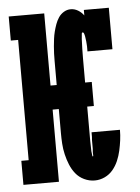

<svg xmlns="http://www.w3.org/2000/svg" viewBox="-53 -785 607 835"><g transform="rotate(-5 250.0 -367.5)"><path d="M327 8Q303 8 281 -2.5Q259 -13 244.5 -31Q230 -49 221 -71Q212 -93 206.5 -116.5Q201 -140 199.5 -163.5Q198 -187 198 -210V-315H171V0H16V-105H48V-630H16V-735H171V-420H198V-525Q198 -541 198.5 -557Q199 -573 200.5 -589Q202 -605 204 -621Q206 -637 210 -652.5Q214 -668 219.5 -683.5Q225 -699 234 -712.5Q243 -726 257 -734.5Q271 -743 287 -743Q304 -743 319 -734Q334 -725 344 -711V-735H453V-554H344Q344 -558 344 -561.5Q344 -565 344 -568.5Q344 -572 344 -576Q344 -580 343.5 -583.5Q343 -587 343 -590.5Q343 -594 342.5 -597.5Q342 -601 341.5 -605Q341 -609 340.5 -612.5Q340 -616 339.5 -619.5Q339 -623 338 -626.5Q337 -630 335.5 -634Q334 -638 330 -638Q328 -638 327 -636Q326 -634 326 -632Q326 -632 326 -631.5Q326 -631 326 -631Q326 -625 325 -619.5Q324 -614 324 -609V-608Q323 -588 322.5 -567Q322 -546 322 -525V-420H351V-315H322V-210Q322 -188 322 -165Q322 -142 323 -120Q324 -116 324 -112Q324 -108 325 -104Q325 -103 325 -101.5Q325 -100 326 -99Q326 -98 326 -97.5Q326 -97 327 -97Q330 -97 329.5 -101.5Q329 -106 329 -109.5Q329 -113 329 -116.5Q329 -120 329.5 -123Q330 -126 330 -129.5Q330 -133 330 -136Q330 -139 330 -142.5Q330 -146 330 -149.5Q330 -153 330 -156Q330 -159 330 -162.5Q330 -166 330 -169Q330 -172 330.5 -175.5Q331 -179 331 -182Q331 -185 331 -188.5Q331 -192 331 -195.5Q331 -199 331 -202H455Q455 -179 452 -156.5Q449 -134 444 -111.5Q439 -89 430 -68Q421 -47 406.5 -29.5Q392 -12 371 -2Q350 8 327 8Z"/></g></svg>

Font: Iosevka Slab Extrabold
Style: Regular
Weight: 800
Monospace: yes
Designer: Belleve Invis
Foundry: Belleve Invis
Version: Version 11.1.1; ttfautohint (v1.8.3)